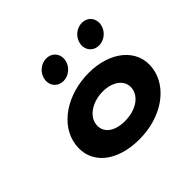

<svg xmlns="http://www.w3.org/2000/svg" viewBox="-120 -571 706 706"><g transform="rotate(-45 232.5 -218.5)"><path d="M159 -144C164 -184 210 -212 262 -212C314 -212 351 -184 346 -144C341 -104 297 -77 243 -77C187 -77 154 -104 159 -144ZM53 -144C41 -56 113 8 233 8C348 8 440 -56 452 -144C464 -234 384 -297 274 -297C161 -297 65 -234 53 -144ZM386 -445C357 -445 331 -422 327 -393C323 -364 343 -341 372 -341C401 -341 427 -364 431 -393C435 -422 415 -445 386 -445ZM201 -445C172 -445 146 -422 142 -393C138 -364 158 -341 187 -341C216 -341 242 -364 246 -393C250 -422 230 -445 201 -445Z"/></g></svg>

Font: Hussar Tani
Style: Kurs
Weight: 700
Foundry: Cannot Into Space Fonts
Version: Version 0.92